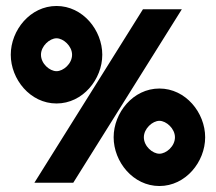

<svg xmlns="http://www.w3.org/2000/svg" viewBox="-20 -611 723 642"><path d="M16 -428C16 -346 81 -265 169 -265C257 -265 322 -346 322 -428C322 -510 257 -591 169 -591C81 -591 16 -510 16 -428ZM95 0H225L588 -580H458ZM117 -428C117 -457 146 -483 169 -483C192 -483 221 -457 221 -428C221 -398 192 -373 169 -373C146 -373 117 -398 117 -428ZM360 -152C360 -70 425 11 513 11C601 11 666 -70 666 -152C666 -234 601 -315 513 -315C425 -315 360 -234 360 -152ZM461 -152C461 -181 490 -207 513 -207C536 -207 565 -181 565 -152C565 -122 536 -97 513 -97C490 -97 461 -122 461 -152Z"/></svg>

Font: Charger EcoBlack
Style: Black
Weight: 1000
Designer: Jasper
Foundry: Cannot Into Space Fonts
Version: Version 1.1